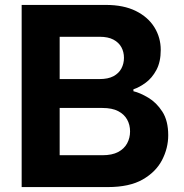

<svg xmlns="http://www.w3.org/2000/svg" viewBox="-20 -760 749 780"><path d="M417.6 0H204V-129.4H396Q435.4 -129.4 460 -142.5Q484.6 -155.6 496.5 -177.6Q508.4 -199.6 508.4 -226.2Q508.4 -252.8 496.5 -274.3Q484.6 -295.8 460 -308.6Q435.4 -321.4 396 -321.4H204V-438.8H384.4Q419.2 -438.8 440.9 -450.4Q462.6 -462 473.1 -481.7Q483.6 -501.4 483.6 -525Q483.6 -549 473.1 -568.2Q462.6 -587.4 440.9 -599Q419.2 -610.6 384.4 -610.6H204V-740H410Q482.2 -740 531.8 -715.4Q581.4 -690.8 607.2 -649.2Q633 -607.6 633 -557Q633 -508.6 615.4 -475.8Q597.8 -443 571.9 -424Q546 -405 522 -397.2V-389.4Q549 -383 582.3 -363.2Q615.6 -343.4 639.5 -306.5Q663.4 -269.6 663.4 -210.4Q663.4 -158.2 638.4 -109.9Q613.4 -61.6 559.7 -30.8Q506 0 417.6 0ZM222.4 0H68V-740H222.4Z"/></svg>

Font: Be Vietnam Pro Variable Thin
Style: Regular
Weight: 100
Designer: Lam Bao, Tony Le, Vietanh Nguyen
Foundry: Yellow Type Foundry
Version: Version 1.002